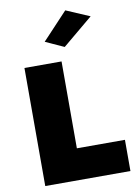

<svg xmlns="http://www.w3.org/2000/svg" viewBox="-105 -1056 785 1121"><g transform="rotate(-10 287.5 -495.0)"><path d="M503 -930 323 -780 213 -830 363 -990ZM70 -700H290V-185H575V0H70Z"/></g></svg>

Font: Jost* Black
Style: Regular
Weight: 900
Version: Version 3.7